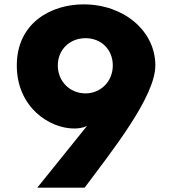

<svg xmlns="http://www.w3.org/2000/svg" viewBox="-20 -860 789 880"><path d="M497 -560C497 -486 441 -432 372 -432C301 -432 245 -486 245 -560C245 -632 299 -685 372 -685C445 -685 497 -632 497 -560ZM368 0C487 -160 692 -415 692 -560C692 -718 548 -840 363 -840C214 -840 57 -755 57 -560C57 -368 207 -271 320 -271C358 -271 379 -283 379 -283L151 0Z"/></svg>

Font: Sztylet
Style: Bd
Weight: 700
Foundry: Cannot Into Space Fonts, PlusOne Fonts
Version: Version 0.12